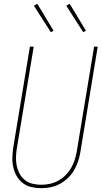

<svg xmlns="http://www.w3.org/2000/svg" viewBox="-20 -980 540 1008"><path d="M197 8Q170 8 144.5 2Q119 -4 99.5 -19Q80 -34 67.5 -56Q55 -78 49.5 -103Q44 -128 45 -154.5Q46 -181 50 -208L137 -735H157L69 -205Q65 -181 64 -157.5Q63 -134 67.5 -111.5Q72 -89 82.5 -69Q93 -49 110.5 -35Q128 -21 150.5 -15.5Q173 -10 197 -10Q219 -10 242 -15Q265 -20 286 -31.5Q307 -43 324 -60Q341 -77 353 -97.5Q365 -118 372 -140Q379 -162 383 -185L474 -735H493L402 -182Q398 -157 390 -133Q382 -109 369 -86.5Q356 -64 336.5 -45.5Q317 -27 294 -14.5Q271 -2 246 3Q221 8 197 8ZM417 -811 328 -950 346 -960 431 -819ZM247 -811 158 -950 176 -960 261 -819Z"/></svg>

Font: Iosevka SS04 Thin Oblique
Style: Regular
Weight: 100
Italic angle: -9°
Monospace: yes
Designer: Belleve Invis
Foundry: Belleve Invis
Version: Version 19.0.0; ttfautohint (v1.8.4)